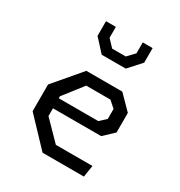

<svg xmlns="http://www.w3.org/2000/svg" viewBox="-187 -934 995 1063"><g transform="rotate(30 310.0 -403.0)"><path d="M78.3 -171.5V-342.2L224.2 -513.7H454.2L539.7 -426.8V-301.8L476 -241.8H136.8V-305.8H420.2L460.2 -342.5V-406.2L419.2 -442.5H264.5L167.8 -318.2V-192.2L282.8 -74.5H516.8L505.2 0H240.8ZM181 -712.5V-806.2H244V-736.5L286.5 -691.7H373.5L416 -736.5V-806.2H479V-713L406.8 -633.5H253.2Z"/></g></svg>

Font: Monaspace Krypton Var
Style: Regular
Weight: 400
Designer: Riley Cran and the Lettermatic Team
Version: Version 1.101 (Monaspace Krypton Var)